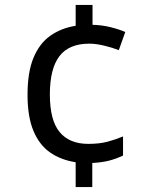

<svg xmlns="http://www.w3.org/2000/svg" viewBox="-20 -744 612 774"><path d="M353 -644Q391 -643 425.5 -634.5Q460 -626 485 -615L459 -542Q433 -552 400 -560Q367 -568 340 -568Q258 -568 219.5 -517.5Q181 -467 181 -363Q181 -259 220.5 -211.5Q260 -164 336 -164Q380 -164 412.5 -172.5Q445 -181 476 -194V-117Q449 -104 420 -96.5Q391 -89 352 -87V10H285V-90Q226 -99 182.5 -129Q139 -159 115 -216Q91 -273 91 -362Q91 -453 115 -511Q139 -569 183 -600Q227 -631 285 -640V-724H353Z"/></svg>

Font: Noto Sans Lao
Style: Regular
Weight: 400
Designer: Monotype Design Team
Foundry: Monotype Imaging Inc.
Version: Version 2.003; ttfautohint (v1.8.4.7-5d5b)